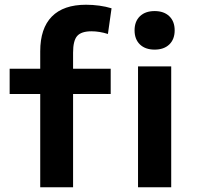

<svg xmlns="http://www.w3.org/2000/svg" viewBox="-20 -790 833 810"><path d="M149.7 0V-393.4H20.7V-500H149.7V-573.4Q149.7 -670.3 198.7 -720.2Q247.7 -770 343 -770Q370.7 -770 398.8 -766.2Q427 -762.3 450.6 -755L435.3 -646.7Q399.3 -658 366 -658Q323 -658 305.6 -638.2Q288.3 -618.4 288.3 -568V-500H447V-393.4H288.3V0ZM562.3 0V-510H702.3V0ZM632.3 -580.7Q593 -580.7 570.3 -602.5Q547.7 -624.4 547.7 -662Q547.7 -699.7 570.3 -721.5Q593 -743.3 632.3 -743.3Q671.6 -743.3 694.3 -721.5Q716.9 -699.7 716.9 -662Q716.9 -624.4 694.3 -602.5Q671.6 -580.7 632.3 -580.7Z"/></svg>

Font: M PLUS 2 Thin
Style: Regular
Weight: 100
Designer: Coji Morishita
Foundry: UNDERFOREST DESIGN
Version: Version 1.001